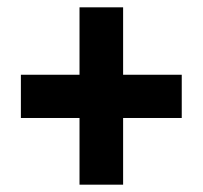

<svg xmlns="http://www.w3.org/2000/svg" viewBox="-20 -616 553 524"><path d="M316 -412H476V-294H316V-112H197V-294H37V-412H197V-596H316Z"/></svg>

Font: Noto Sans Myanmar Condensed ExtraBold
Style: Regular
Weight: 800
Width: 3
Designer: Monotype Design Team
Foundry: Monotype Imaging Inc.
Version: Version 2.107; ttfautohint (v1.8.4.7-5d5b)